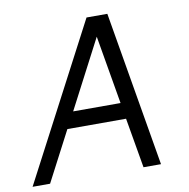

<svg xmlns="http://www.w3.org/2000/svg" viewBox="-101 -777 840 854"><g transform="rotate(-10 319.0 -350.0)"><path d="M-22 0H57L175 -226H440L479 0H558L439 -700H345ZM214 -299 375 -608 428 -299Z"/></g></svg>

Font: Uncut Sans
Style: Italic
Weight: 400
Italic angle: -10°
Designer: Kasper Nordkvist
Foundry: Uncut Type
Version: Version 1.111;FEAKit 1.0